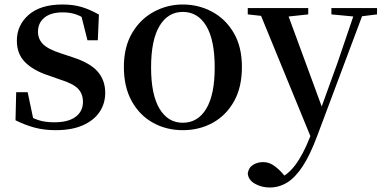

<svg xmlns="http://www.w3.org/2000/svg" viewBox="-20 -563 1699 854"><path d="M228 16Q176 16 133.5 4.5Q91 -7 49 -28L52 -153H103L131 -20L88 -24V-60Q118 -40 148.5 -29.5Q179 -19 221 -19Q284 -19 316.5 -43.5Q349 -68 349 -110Q349 -145 327.5 -168Q306 -191 245 -210L191 -229Q128 -250 91.5 -286.5Q55 -323 55 -382Q55 -451 107.5 -497Q160 -543 258 -543Q305 -543 342.5 -532Q380 -521 420 -498L415 -384H369L337 -511L374 -500V-469Q344 -490 318 -499Q292 -508 259 -508Q206 -508 177.5 -484.5Q149 -461 149 -422Q149 -389 171.5 -366.5Q194 -344 250 -326L304 -308Q381 -283 414.5 -244.5Q448 -206 448 -150Q448 -102 422.5 -64.5Q397 -27 348 -5.5Q299 16 228 16Z M793 16Q720 16 660.5 -17Q601 -50 566 -113Q531 -176 531 -265Q531 -354 567.5 -416Q604 -478 664 -510.5Q724 -543 793 -543Q863 -543 923 -511Q983 -479 1019.5 -417Q1056 -355 1056 -265Q1056 -175 1021 -112.5Q986 -50 926.5 -17Q867 16 793 16ZM793 -17Q860 -17 897.5 -79.5Q935 -142 935 -263Q935 -385 897.5 -447.5Q860 -510 793 -510Q727 -510 689.5 -447.5Q652 -385 652 -263Q652 -142 689.5 -79.5Q727 -17 793 -17Z M1180 271Q1143 271 1113.5 254Q1084 237 1082 208Q1086 182 1106 170Q1126 158 1150 158Q1174 158 1193.5 170.5Q1213 183 1231 202L1260 235L1227 254L1207 237Q1256 220 1291.5 173.5Q1327 127 1357 51L1386 -21L1393 -40L1481 -283L1564 -527H1604L1390 44Q1359 127 1326 177Q1293 227 1257 249Q1221 271 1180 271ZM1369 63 1127 -527H1250L1414 -81L1420 -69ZM1082 -499V-527H1351V-499L1249 -488H1182ZM1454 -499V-527H1657V-499L1576 -489H1559Z"/></svg>

Font: Noto Serif KR ExtraLight SemiBold
Style: Regular
Weight: 600
Version: Version 2.002-H1;hotconv 1.1.0;makeotfexe 2.6.0